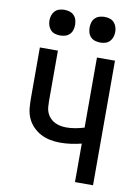

<svg xmlns="http://www.w3.org/2000/svg" viewBox="-96 -953 742 1017"><g transform="rotate(10 275.0 -444.5)"><path d="M380 0V-207Q352 -200 323.5 -196Q295 -192 266 -192Q239 -192 212.5 -197Q186 -202 162 -214.5Q138 -227 119 -246.5Q100 -266 89 -291Q78 -316 75.5 -343Q73 -370 73 -397V-670H170V-397Q170 -381 171.5 -365Q173 -349 179.5 -334.5Q186 -320 197 -308.5Q208 -297 222.5 -290Q237 -283 252.5 -280Q268 -277 284 -277Q308 -277 332.5 -281.5Q357 -286 380 -293V-670H477V0ZM383 -751Q369 -751 355.5 -755Q342 -759 332 -769Q322 -779 318 -792.5Q314 -806 314 -820Q314 -834 318 -847.5Q322 -861 332 -871Q342 -881 355.5 -885Q369 -889 383 -889Q397 -889 410.5 -885Q424 -881 433.5 -871Q443 -861 447.5 -847.5Q452 -834 452 -820Q452 -806 447.5 -792.5Q443 -779 433.5 -769Q424 -759 410.5 -755Q397 -751 383 -751ZM167 -751Q153 -751 139.5 -755Q126 -759 116.5 -769Q107 -779 102.5 -792.5Q98 -806 98 -820Q98 -834 102.5 -847.5Q107 -861 116.5 -871Q126 -881 139.5 -885Q153 -889 167 -889Q181 -889 194.5 -885Q208 -881 218 -871Q228 -861 232 -847.5Q236 -834 236 -820Q236 -806 232 -792.5Q228 -779 218 -769Q208 -759 194.5 -755Q181 -751 167 -751Z"/></g></svg>

Font: Lode Dark
Style: Bold
Weight: 700
Monospace: yes
Designer: Belleve Invis
Foundry: Belleve Invis
Version: Version 29.2.0; ttfautohint (v1.8.3)